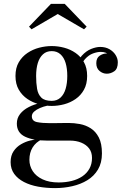

<svg xmlns="http://www.w3.org/2000/svg" viewBox="-20 -706 654 986"><path d="M263 260Q217 260 175.8 252.5Q134.5 245 102.8 228.5Q71 212 52.8 186.8Q34.5 161.5 34.5 126.5Q34.5 93 49.8 70.5Q65 48 88 34.8Q111 21.5 134.5 15.8Q158 10 175 10H194.5Q164 24.5 147.5 51.2Q131 78 131 114.5Q131 146.5 148.2 173Q165.5 199.5 199.2 215.2Q233 231 281.5 231Q317 231 348 223.2Q379 215.5 402.5 199.8Q426 184 439.2 160.2Q452.5 136.5 452.5 105Q452.5 76 437.8 56.5Q423 37 397.2 26.5Q371.5 16 339 16Q328.5 16 304.5 16Q280.5 16 256.2 16Q232 16 221 16Q151 16 108.8 -4Q66.5 -24 66.5 -71.5Q66.5 -99.5 83.2 -120.8Q100 -142 127.8 -156.2Q155.5 -170.5 189.5 -177.5Q223.5 -184.5 259 -184.5L257.5 -167.5Q242 -167.5 222.5 -163.2Q203 -159 185 -151.2Q167 -143.5 155.2 -132.8Q143.5 -122 143.5 -109Q143.5 -84.5 170 -79Q196.5 -73.5 237.5 -73.5Q255 -73.5 271 -73.8Q287 -74 302.5 -74.2Q318 -74.5 332 -74.5Q360 -74.5 390 -69Q420 -63.5 445.8 -47.2Q471.5 -31 487.5 0Q503.5 31 503.5 82Q503.5 130.5 483.2 164.5Q463 198.5 428.5 219.5Q394 240.5 351 250.2Q308 260 263 260ZM245.5 -162Q214 -162 181.2 -170.5Q148.5 -179 121 -197.5Q93.5 -216 76.5 -245.2Q59.5 -274.5 59.5 -316Q59.5 -357.5 76.5 -386.5Q93.5 -415.5 121 -434Q148.5 -452.5 181.2 -461Q214 -469.5 245.5 -469.5Q277.5 -469.5 309.5 -461Q341.5 -452.5 368.2 -434Q395 -415.5 411.2 -386.5Q427.5 -357.5 427.5 -316Q427.5 -274.5 411.2 -245.2Q395 -216 368.2 -197.5Q341.5 -179 309.5 -170.5Q277.5 -162 245.5 -162ZM245.5 -188Q272.5 -188 290.5 -204.5Q308.5 -221 317 -249.8Q325.5 -278.5 325.5 -316Q325.5 -354 317 -382.5Q308.5 -411 290.5 -427.2Q272.5 -443.5 245.5 -443.5Q218.5 -443.5 200.8 -427.2Q183 -411 174.2 -382.5Q165.5 -354 165.5 -316Q165.5 -278.5 170.5 -249.8Q175.5 -221 192.5 -204.5Q209.5 -188 245.5 -188ZM528.5 -327.5Q508 -327.5 491.2 -341.5Q474.5 -355.5 474.5 -381.5Q474.5 -408 491.8 -419.8Q509 -431.5 528.5 -431.5Q548 -431.5 566 -419.8Q584 -408 584 -386H558Q558 -406.5 541.8 -423Q525.5 -439.5 497 -439.5Q479.5 -439.5 457.5 -431.5Q435.5 -423.5 416 -401.8Q396.5 -380 386.5 -339L368 -352.5Q378 -395.5 400.2 -420Q422.5 -444.5 448.2 -454.8Q474 -465 494.5 -465Q521.5 -465 541.8 -453.5Q562 -442 573.5 -423.8Q585 -405.5 585 -386Q585 -352.5 566.8 -340Q548.5 -327.5 528.5 -327.5ZM142 -555.5 129 -569 241.5 -686H312.5L425 -569L411.5 -555.5L276.5 -634Z"/></svg>

Font: Bodoni Moda 9pt Medium
Style: Regular
Weight: 500
Designer: Owen Earl
Foundry: indestructible type
Version: Version 2.005